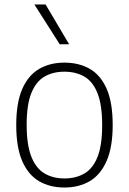

<svg xmlns="http://www.w3.org/2000/svg" viewBox="-20 -828 576 857"><path d="M267.5 9Q203 9 154.5 -19.2Q106 -47.5 79.2 -109Q52.5 -170.5 52.5 -270Q52.5 -369 79.2 -430.5Q106 -492 154.5 -520.2Q203 -548.5 267.5 -548.5Q332.5 -548.5 381 -520.5Q429.5 -492.5 456.2 -431.2Q483 -370 483 -270Q483 -171.5 456 -109.8Q429 -48 380.8 -19.5Q332.5 9 267.5 9ZM267.5 -31.5Q319 -31.5 357 -53.8Q395 -76 415.5 -128Q436 -180 436 -269Q436 -359 415.5 -411.2Q395 -463.5 357 -485.8Q319 -508 267.5 -508Q216.5 -508 178.5 -486Q140.5 -464 119.8 -412.2Q99 -360.5 99 -271.5Q99 -181.5 119.8 -129Q140.5 -76.5 178.5 -54Q216.5 -31.5 267.5 -31.5ZM246.5 -630.5 133.5 -808H183.5L288.5 -630.5Z"/></svg>

Font: Encode Sans Condensed Thin ExtraLight
Style: Regular
Weight: 250
Version: Version 3.002